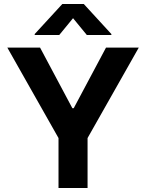

<svg xmlns="http://www.w3.org/2000/svg" viewBox="-20 -947 736 967"><path d="M181.8 -707.2 344.5 -401.9H351.2L513.9 -707.2H678.9L421 -251.7V0H274.7V-251.7L16.9 -707.2ZM347.9 -855.4 278.4 -770.7H154.8V-775.5L293.9 -926.9H401.9L540.9 -775.5V-770.7H417.3Z"/></svg>

Font: Pretendard Variable
Style: Regular
Weight: 400
Designer: Base glyphs from Inter by Rasmus Andersson; Hangul glyphs from Noto Sans CJK(Source Han Sans) by Jang Soo-young and Kang
Foundry: Kil Hyung-jin
Version: Version 1.100;FEAKit 1.0